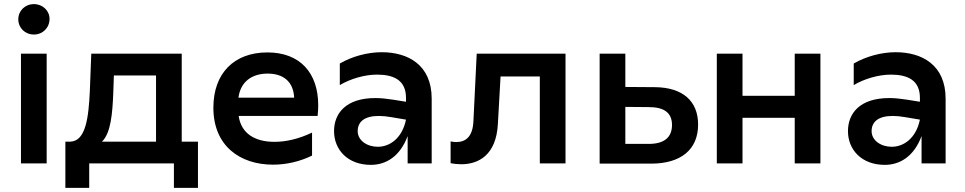

<svg xmlns="http://www.w3.org/2000/svg" viewBox="-20 -795 4696 934"><path d="M82 0H207V-534H82ZM145 -627C188 -627 221 -660 221 -703C221 -743 188 -775 145 -775C102 -775 69 -743 69 -701C69 -659 102 -627 145 -627Z M298 119H414V0H826V119H943V-106H864V-534H424L417 -351C411 -226 398 -109 323 -106H298ZM476 -106C519 -147 527 -242 531 -342L534 -428H739V-106Z M1308 6C1373 6 1438 -9 1498 -38V-150C1433 -119 1371 -105 1315 -105C1218 -105 1153 -147 1141 -231H1525C1527 -249 1528 -266 1528 -283C1528 -441 1439 -540 1281 -540C1118 -540 1018 -438 1018 -271C1018 -84 1149 6 1308 6ZM1411 -320H1140C1150 -398 1206 -437 1282 -437C1355 -437 1407 -401 1411 -320Z M1963 0H2080V-315C2080 -480 1964 -541 1837 -541C1766 -541 1692 -520 1633 -486V-381C1685 -412 1754 -432 1814 -432C1894 -432 1955 -406 1955 -319V-300L1893 -310C1861 -315 1832 -318 1806 -318C1662 -318 1605 -243 1605 -157C1605 -67 1671 7 1784 7C1858 7 1926 -34 1963 -133ZM1720 -157C1720 -202 1752 -231 1823 -231C1841 -231 1861 -229 1884 -225L1955 -213C1936 -121 1875 -81 1818 -81C1765 -81 1720 -112 1720 -157Z M2606 0H2731V-534H2299L2283 -206C2280 -132 2247 -104 2200 -104C2191 -104 2182 -105 2172 -107V-1C2188 2 2206 4 2224 4C2306 4 2394 -39 2402 -192L2415 -423H2606Z M2897 1H3147C3293 1 3376 -68 3376 -189C3376 -303 3302 -370 3165 -371L3022 -372V-534H2897ZM3136 -95H3022V-275L3136 -274C3210 -274 3249 -247 3249 -187C3249 -125 3209 -95 3136 -95Z M3467 0H3592V-222H3846V0H3971V-534H3846V-329H3592V-534H3467Z M4463 0H4580V-315C4580 -480 4464 -541 4337 -541C4266 -541 4192 -520 4133 -486V-381C4185 -412 4254 -432 4314 -432C4394 -432 4455 -406 4455 -319V-300L4393 -310C4361 -315 4332 -318 4306 -318C4162 -318 4105 -243 4105 -157C4105 -67 4171 7 4284 7C4358 7 4426 -34 4463 -133ZM4220 -157C4220 -202 4252 -231 4323 -231C4341 -231 4361 -229 4384 -225L4455 -213C4436 -121 4375 -81 4318 -81C4265 -81 4220 -112 4220 -157Z"/></svg>

Font: Chess Sans SemiBold
Style: Regular
Weight: 600
Designer: Wolf Bōese
Foundry: Wolf Bōese
Version: Version 7.223;Glyphs 3.3 (3306)